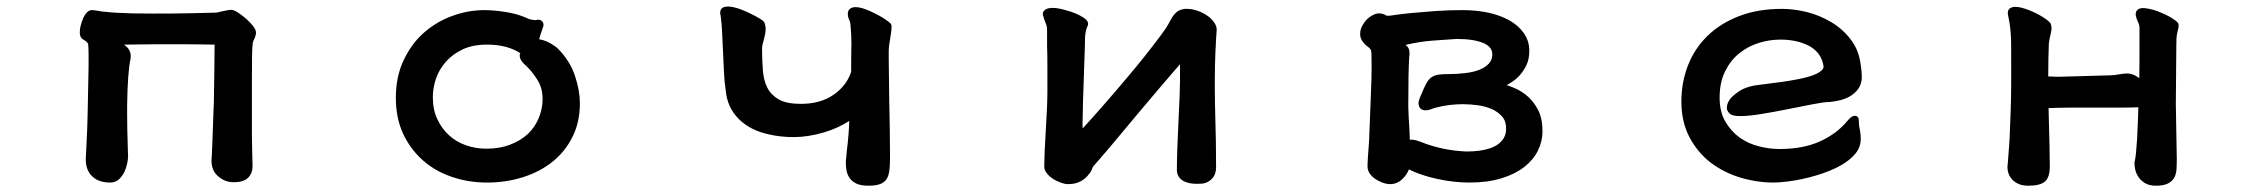

<svg xmlns="http://www.w3.org/2000/svg" viewBox="-20 -510 7040 598"><path d="M304.2 -473.6Q335.4 -469.7 393.1 -468.3Q503.9 -466.3 653.3 -470.7Q655.3 -470.7 658.2 -471.4Q661.1 -472.2 661.9 -472.4Q662.6 -472.7 663.6 -472.9Q664.6 -473.1 665.5 -473.4Q666.5 -473.6 667.5 -473.6Q668.5 -473.6 669.4 -474.1Q693.4 -479.5 699.2 -479.5Q708.5 -479.5 722.2 -470.2Q750.5 -451.2 767.6 -429.7Q772.5 -423.3 774.9 -418.2Q777.3 -413.1 777.3 -408.9Q777.3 -404.8 776.4 -401.4Q775.4 -395 771 -386.5Q766.6 -377.9 766.6 -370.1V-369.6Q764.6 -356 764.6 -267.6V-85.9Q764.6 -64.9 765.6 -32.5Q766.6 0 766.6 6.8Q766.6 29.8 752.7 43.7Q738.8 57.6 707 57.6Q681.6 57.6 660.6 40Q638.7 22.5 638.7 -9.8V-10.3Q640.1 -25.4 641.8 -75.9Q643.6 -126.5 644.5 -151.4Q645.5 -176.3 646 -189Q646.5 -213.9 647.5 -279.3Q648.4 -344.7 648.4 -371.1H640.6Q627.9 -371.1 613.3 -371.6Q588.9 -372.1 564.9 -372.1H463.4Q437.5 -372.1 414.6 -371.6Q391.6 -371.1 373 -371.1H366.7Q372.1 -366.7 375 -363.8Q387.2 -351.6 387.2 -335.9Q387.2 -331.5 386.7 -327.6Q377.4 -284.7 376 -183.1Q376 -174.3 376 -152.1Q376 -129.9 376.5 -105Q377.4 -57.6 378.2 -43.9Q378.9 -30.3 378.9 -22.5Q378.9 -14.6 376.2 -1.2Q373.5 12.2 367.7 24.9Q360.8 39.1 349.9 48.8Q338.9 58.6 323.2 58.6Q286.1 58.6 266.1 38.1Q247.1 19.5 247.1 -14.6Q247.1 -15.1 249.5 -62.5Q252 -109.9 252.9 -152.8Q255.9 -280.3 255.9 -303.7V-341.3Q255.9 -362.3 254.4 -374Q252 -377.4 249.5 -379.9L242.2 -385.3Q228.5 -391.6 228.5 -408.2Q228.5 -419.9 231 -429.2Q238.3 -459 251 -471.7Q257.8 -478.5 266.6 -478.5Q272.9 -478.5 286.1 -476.1Q299.3 -473.6 303.7 -473.6Z M1672.9 -431.6V-430.7Q1670.4 -422.4 1667.5 -414.1Q1662.6 -400.9 1659.2 -387.7Q1682.1 -384.3 1706.1 -367.7Q1714.8 -361.8 1719.2 -356.9Q1755.9 -319.3 1771 -273.2Q1786.1 -227.1 1786.1 -188.5Q1786.1 -128.9 1762.7 -83Q1739.7 -37.1 1700.4 -5.9Q1661.1 25.4 1608.4 42Q1555.7 58.6 1497.3 58.6Q1439 58.6 1387.7 41Q1328.1 21 1286.1 -21Q1254.9 -52.2 1235.4 -93.8Q1212.9 -142.6 1212.9 -205.1Q1212.9 -272.5 1237.8 -323.7Q1262.2 -375 1301.5 -409.2Q1340.8 -443.4 1390.1 -460.9Q1439 -478.5 1488.3 -478.5Q1517.1 -478.5 1552.2 -473.1Q1588.4 -467.3 1611.8 -457.5Q1628.4 -449.7 1636.2 -448.5Q1644 -447.3 1647.5 -447.3H1649.9Q1652.3 -448.7 1655.5 -448.7Q1658.7 -448.7 1663.1 -447.8Q1666 -445.8 1668 -444.3Q1672.9 -439.5 1672.9 -431.6ZM1610.8 -312.5Q1598.6 -324.7 1598.6 -337.4Q1598.6 -340.3 1600.6 -344.2Q1583 -356.4 1556.2 -363.8Q1529.3 -371.1 1498 -371.1Q1453.1 -371.1 1421.4 -356.4Q1389.6 -341.3 1368.7 -317.6Q1347.7 -293.9 1337.9 -264.9Q1328.1 -235.8 1328.1 -207Q1328.1 -168.9 1341.8 -139.6Q1355 -110.4 1377.7 -89.4Q1400.4 -68.4 1430.9 -57.6Q1461.4 -46.9 1495.1 -46.9Q1536.6 -46.9 1569.3 -59.6Q1604 -72.8 1627 -95.7Q1654.3 -123.5 1664.6 -162.1Q1669.9 -181.6 1669.9 -202.1Q1669.9 -234.4 1655.3 -258.8Q1639.2 -285.2 1621.1 -302.7L1618.7 -305.2Q1617.2 -306.6 1615 -308.3Q1612.8 -310.1 1610.8 -312.5Z M2631.8 -372.6Q2631.8 -401.9 2628.9 -433.1Q2627.9 -441.9 2626.5 -444.6Q2625 -447.3 2624 -450Q2623 -452.6 2622.1 -455.1Q2620.6 -461.4 2620.6 -466.8Q2620.6 -476.1 2626 -481.4Q2632.3 -487.8 2645 -487.8Q2662.1 -487.8 2689.5 -475.6Q2724.6 -459.5 2744.1 -444.8Q2752.9 -438.5 2754.9 -435.3Q2756.8 -432.1 2756.8 -429.7Q2756.8 -418.5 2755.4 -408.7Q2749.5 -373.5 2749 -367.2Q2748 -356.9 2748 -347.7Q2748 -338.4 2748 -328.6Q2748.5 -265.1 2749.5 -203.1Q2752 -92.8 2752 -21.5Q2752 18.1 2747.6 33.2Q2744.1 45.9 2737.1 53Q2730 60.1 2720.7 63.5Q2707.5 68.4 2685.1 68.4Q2662.6 68.4 2648.9 62.5Q2634.8 56.2 2627 45.4Q2619.6 35.6 2616.9 22.7Q2614.3 9.8 2614.3 -4.9V-5.4Q2616.2 -30.3 2617.7 -42Q2624.5 -97.2 2625 -133.3Q2590.3 -110.8 2547.9 -98.1Q2497.1 -83 2452.1 -83Q2410.2 -83 2373 -91.8Q2315.9 -104.5 2281.2 -139.2Q2244.6 -175.8 2240.2 -229.5Q2236.3 -253.4 2234.9 -285.2L2229 -411.1Q2227.5 -440.4 2224.6 -460.4Q2223.1 -465.8 2223.1 -470.7Q2223.1 -481.4 2231.4 -486.3Q2237.8 -489.7 2247.6 -489.7Q2263.2 -489.7 2288.1 -480.5Q2317.9 -468.8 2345.7 -452.6Q2356.9 -445.8 2359.9 -441.4Q2360.4 -440.4 2360.8 -439.5Q2364.7 -430.2 2364.7 -419.9Q2364.7 -404.8 2356 -375.5Q2353.5 -367.2 2353.5 -358.4Q2353.5 -323.7 2356 -291Q2358.4 -259.8 2370.1 -236.3Q2381.8 -213.9 2405.8 -200.2Q2429.7 -186.5 2474.6 -186.5Q2530.3 -186.5 2569.3 -210.4Q2589.8 -222.7 2606 -241.7Q2621.6 -259.3 2630.9 -285.6Q2630.9 -321.3 2631.3 -343Q2631.8 -364.7 2631.8 -372.6Z M3669.9 -482.4Q3671.9 -482.4 3677.2 -482.4Q3696.8 -482.4 3719.7 -472.7Q3748 -460.4 3761.7 -439.9Q3769.5 -428.7 3769.5 -418Q3769.5 -416.5 3769 -409.7Q3768.6 -402.8 3767.6 -389.2Q3764.6 -335 3764.2 -306.6Q3762.7 -229 3765.1 -147.7Q3767.6 -66.4 3767.6 11.7Q3767.1 30.3 3759.3 41Q3752.4 50.8 3742.4 56.2Q3732.4 61.5 3723.1 62Q3713.9 62.5 3708 62.5Q3672.4 62.5 3656.2 46.4Q3645.5 35.6 3645.5 20Q3645.5 -32.2 3650.4 -131.3Q3655.3 -228.5 3655.3 -260.7V-310.1Q3649.9 -303.7 3600.1 -246.1Q3544.4 -180.2 3528.3 -161.1Q3455.1 -73.2 3438.5 -53.7Q3402.8 -11.7 3385.3 7.8Q3383.3 10.7 3380.1 18.6Q3377 26.4 3368.2 36.6Q3359.4 47.4 3344.7 55.2Q3329.1 63.5 3305.7 63.5Q3296.4 63.5 3284.7 59.1Q3255.9 48.8 3241.7 31.2Q3232.4 20.5 3232.4 8.8Q3232.4 -25.9 3237.3 -105.5Q3242.2 -184.6 3242.2 -223.6V-297.4Q3242.2 -328.1 3241.9 -343Q3241.7 -357.9 3241.2 -364.7Q3241.2 -378.4 3241.2 -388.7V-418Q3241.2 -428.2 3236.6 -438.7Q3231.9 -449.2 3230 -457.5Q3228 -462.4 3228 -466.3Q3228 -473.1 3232.9 -477.5Q3235.4 -480 3238.8 -481.9Q3247.1 -485.4 3258.3 -485.4Q3274.4 -485.4 3296.9 -479Q3337.9 -468.3 3359.4 -451.7Q3369.1 -443.8 3369.1 -436Q3369.1 -432.6 3367.2 -428.7Q3363.8 -422.9 3361.6 -411.1Q3359.4 -399.4 3359.4 -391.1Q3359.4 -372.1 3357.9 -334.5Q3351.6 -165.5 3351.6 -121.1Q3351.6 -115.2 3352.1 -109.9Q3414.6 -178.2 3494.1 -272.5Q3546.9 -335 3593.3 -397Q3606 -414.1 3610.4 -420.9Q3618.2 -432.6 3623 -442.4Q3632.3 -460.4 3641.1 -469.2Q3644 -472.2 3647.5 -474.6Q3655.3 -480 3669.9 -482.4Z M4244.1 -70.8Q4247.1 -153.8 4249.5 -209.7Q4252 -265.6 4252 -299.8Q4252 -334 4251.5 -344Q4251 -354 4248 -356.9Q4245.6 -360.8 4241.7 -363.3Q4233.9 -369.1 4228.5 -375Q4216.3 -388.7 4216.3 -402.8Q4216.3 -406.7 4216.8 -411.1Q4217.3 -419.4 4223.1 -430.2Q4235.8 -453.6 4257.8 -463.9Q4266.6 -468.3 4275.4 -468.3Q4282.7 -468.3 4291 -465.3Q4293.9 -463.9 4296.9 -461.9Q4299.3 -460.9 4306.6 -460.9Q4310.1 -461.4 4328.1 -463.9Q4364.3 -469.2 4450.2 -475.6Q4490.7 -478.5 4534.7 -478.5Q4623 -478.5 4680.7 -446.8Q4709.5 -430.7 4726.3 -406.5Q4743.2 -382.3 4743.2 -351.6Q4743.2 -326.2 4734.4 -307.6Q4716.8 -270.5 4683.1 -251Q4677.7 -248 4672.9 -245.1Q4684.1 -241.2 4695.8 -236.3Q4747.1 -214.4 4771 -166.5Q4784.2 -140.6 4784.2 -100.6Q4784.2 -70.3 4770.3 -41.5Q4756.3 -12.7 4727.8 9.8Q4699.2 32.2 4656.2 45.4Q4613.3 58.6 4556.6 58.6Q4507.8 58.6 4454.6 46.9Q4402.3 35.2 4368.2 17.6Q4362.3 33.2 4349.1 46.4Q4332 63.5 4309.6 63.5Q4293.9 63.5 4275.4 54.2Q4255.9 44.9 4246.1 30.3Q4239.3 20 4239.3 8.8Q4239.3 7.3 4239.3 5.4V2Q4239.3 -7.3 4244.1 -70.8ZM4371.1 -74.2Q4374 -75.2 4376.5 -75.2Q4378.9 -75.2 4381.3 -74.7Q4388.7 -74.2 4403.3 -68.8Q4437 -55.2 4471.9 -47.6Q4506.8 -40 4546.9 -38.1Q4637.7 -38.1 4663.1 -79.1Q4670.9 -91.8 4670.9 -109.9Q4670.9 -133.3 4658.2 -147.5Q4645.5 -161.6 4626.5 -170.2Q4607.4 -178.7 4583.3 -182.1Q4559.1 -185.5 4536.1 -185.5Q4493.2 -185.5 4452.1 -174.8Q4448.7 -174.3 4441.4 -171.4Q4429.7 -166.5 4420.4 -166.5Q4409.7 -166.5 4404.5 -171.6Q4399.4 -176.8 4398.4 -185.5Q4397.9 -187 4397.9 -188.5Q4397.9 -189.9 4398.4 -192.4Q4398.9 -196.8 4402.3 -205.6Q4415.5 -238.3 4424.3 -253.4Q4430.7 -264.2 4439.5 -270Q4448.2 -275.9 4460.7 -277.6Q4473.1 -279.3 4495.1 -279.3Q4517.1 -279.3 4542.5 -282.2Q4595.2 -288.1 4617.2 -312Q4627.9 -323.2 4627.9 -340.8Q4627.9 -363.8 4601.1 -375.5Q4570.8 -388.7 4516.6 -388.7Q4483.9 -386.7 4442.1 -383.5Q4400.4 -380.4 4357.9 -370.1Q4360.8 -367.7 4363.3 -365.2Q4370.1 -357.9 4370.1 -343.8Q4370.1 -338.4 4369.1 -333Q4366.2 -288.1 4366.2 -177.7Q4366.2 -166 4367.2 -150.4Q4370.6 -95.7 4371.1 -74.2Z M5530.3 -482.4Q5566.4 -482.4 5606.9 -472.7Q5647.5 -462.4 5683.1 -441.4Q5719.2 -419.9 5744.6 -386.7Q5770 -353.5 5775.4 -307.6Q5778.8 -286.6 5778.8 -270Q5778.8 -230.5 5738.3 -208Q5717.3 -196.3 5679.2 -192.4H5678.7Q5662.1 -192.4 5626.7 -185.5Q5591.3 -178.7 5550.3 -170.4Q5509.3 -162.1 5468.3 -155.3Q5427.2 -148.4 5399.4 -148.4Q5373.5 -148.4 5365.7 -157.7Q5362.3 -161.6 5360.4 -165.3Q5358.4 -168.9 5358.4 -172.9Q5358.4 -191.4 5373.5 -207.5Q5393.1 -225.6 5410.2 -233.4Q5427.2 -240.7 5446.8 -244.1Q5459 -246.1 5480.5 -248.5Q5536.6 -254.9 5576.7 -262.7Q5637.2 -273.9 5654.3 -291.5Q5659.7 -296.4 5659.7 -303.2Q5659.7 -304.2 5659.2 -305.7Q5654.8 -332.5 5636.2 -351.1Q5626.5 -360.8 5613.3 -367.7Q5575.7 -386.7 5525.4 -386.7Q5492.2 -386.7 5458.5 -376.5Q5424.8 -366.2 5397.5 -344.2Q5370.6 -323.2 5353.3 -288.6Q5335.9 -253.9 5335.9 -206.1Q5335.9 -161.1 5354 -130.9Q5372.1 -100.1 5398.9 -81.1Q5426.3 -62 5459.2 -54Q5492.2 -45.9 5521.5 -45.9Q5596.2 -45.9 5647.5 -69.3Q5699.2 -92.3 5732.4 -131.8Q5740.2 -141.1 5744.1 -144Q5751.5 -149.4 5757.8 -149.4Q5762.2 -149.4 5765.1 -146.5Q5768.1 -143.6 5768.8 -140.6Q5769.5 -137.7 5769.5 -132.8Q5769.5 -121.1 5771.5 -111.3Q5775.4 -94.7 5775.4 -77.1Q5775.4 -52.7 5759.8 -32.7Q5726.1 9.8 5636.2 36.6Q5593.8 49.3 5548.8 55.2Q5521 58.6 5502.9 58.6Q5484.9 58.6 5467.8 56.6Q5434.1 53.2 5399.9 43Q5349.1 27.3 5308.1 -3.4Q5267.6 -34.7 5242.2 -82.3Q5216.8 -129.9 5216.8 -194.3Q5216.8 -253.4 5237.3 -306.2Q5257.8 -358.9 5298.1 -398.2Q5338.4 -437.5 5397 -460Q5455.6 -482.4 5530.3 -482.4Z M6757.8 -304.2 6756.8 -185.5Q6756.8 -169.4 6758.3 -99.4Q6759.8 -29.3 6759.8 -12.9Q6759.8 3.4 6758.8 18.1Q6757.8 32.7 6751.5 43.9Q6744.6 55.7 6731.2 62Q6717.8 68.4 6695.1 68.4Q6672.4 68.4 6658.7 59.1Q6645.5 50.3 6638.4 38.1Q6631.3 25.9 6629.6 14.2Q6627.9 2.4 6627.9 -2.9V-3.9Q6630.9 -14.2 6632.8 -34.2Q6636.7 -73.2 6638.7 -132.8Q6639.6 -155.8 6640.1 -175.8Q6609.9 -174.8 6576.2 -174.8H6428.2Q6396 -174.8 6360.4 -173.3Q6360.4 -154.8 6361.3 -137.2Q6362.3 -108.4 6363.3 -57.6Q6364.3 -6.8 6364.3 8.3Q6364.3 40.5 6350.6 54.2L6348.6 55.7Q6334 68.4 6297.9 68.4Q6276.4 68.4 6262.9 61Q6249.5 53.7 6242.2 43Q6232.4 28.8 6232.4 10.7Q6232.4 4.4 6233.4 -1Q6238.8 -69.3 6239.3 -84Q6240.2 -104.5 6240.7 -120.4Q6241.2 -136.2 6242.2 -158.7Q6244.1 -204.6 6244.1 -273.2Q6244.1 -341.8 6243.9 -366.7Q6243.7 -391.6 6242.9 -401.4Q6242.2 -411.1 6241.2 -421.4Q6238.8 -440.9 6236.1 -453.4Q6233.4 -465.8 6233.4 -469.2Q6233.4 -481.4 6243.2 -485.8Q6249 -488.8 6255.9 -488.8Q6272.9 -488.8 6299.3 -478.5Q6323.2 -469.2 6343.8 -456.1Q6362.8 -443.8 6366.7 -437Q6367.7 -434.6 6368.2 -432.1Q6369.6 -426.8 6369.6 -423.6Q6369.6 -420.4 6369.4 -416.7Q6369.1 -413.1 6367.2 -405.3Q6363.3 -390.1 6361.3 -374.5Q6359.4 -328.1 6359.4 -272Q6376.5 -271 6384.5 -271Q6392.6 -271 6395.5 -271Q6399.9 -271 6413.1 -271.5L6552.7 -275.4Q6563 -275.4 6579.1 -278.3Q6595.2 -281.2 6605 -281.2Q6617.7 -281.2 6629.9 -274.9Q6635.3 -272 6643.1 -266.6Q6643.6 -295.4 6643.6 -328.6V-422.9Q6643.6 -431.6 6639.6 -439.9Q6634.3 -450.7 6631.8 -462.9Q6631.8 -464.4 6631.8 -466.6Q6631.8 -468.8 6632.8 -472.4Q6633.8 -476.1 6637.2 -479Q6643.1 -484.9 6654.3 -484.9Q6663.6 -484.9 6676.5 -481.9Q6689.5 -479 6701.2 -474.6Q6724.1 -465.8 6743.2 -454.6Q6757.3 -445.8 6762.7 -439.5Q6765.6 -436 6765.6 -431.6Q6765.6 -423.8 6762.7 -413.8Q6759.8 -403.8 6758.8 -391.1Q6758.8 -379.4 6758.3 -362.3Q6757.8 -333 6757.8 -304.2Z"/></svg>

Font: Bakudai
Style: Bold
Weight: 700
Version: Version 1.48